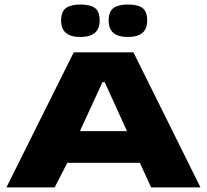

<svg xmlns="http://www.w3.org/2000/svg" viewBox="-20 -816 901 836"><path d="M8 0 301 -588H561L853 0H638L589 -107H273L218 0ZM328 -245H533L436 -458H426ZM536.6 -655Q453.1 -655 453.1 -726.1Q453.1 -765.7 474.2 -781Q495.3 -796.3 536.6 -796.3Q580.4 -796.3 600.6 -781Q620.9 -765.7 620.9 -726.1Q620.9 -655 536.6 -655ZM329.6 -655Q246.1 -655 246.1 -726.1Q246.1 -765.7 267.2 -781Q288.3 -796.3 329.6 -796.3Q373.4 -796.3 393.6 -781Q413.9 -765.7 413.9 -726.1Q413.9 -655 329.6 -655Z"/></svg>

Font: Goldman
Style: Bold
Weight: 700
Designer: Jaikishan Patel
Version: Version 1.000; ttfautohint (v1.8.3)